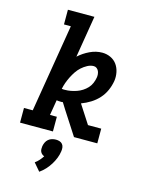

<svg xmlns="http://www.w3.org/2000/svg" viewBox="-143 -820 885 1162"><g transform="rotate(15 300.0 -239.0)"><path d="M31 0V-92H86L177 -643H134V-735H300L257 -474Q288 -502 326 -520Q364 -538 403 -538Q431 -538 455.5 -526.5Q480 -515 495 -494Q510 -473 515.5 -446Q521 -419 517 -392Q512 -361 499 -331.5Q486 -302 464.5 -278Q443 -254 415 -236.5Q387 -219 357 -208L432 -92H515V0H369L274 -147L249 -187Q246 -186 243 -186Q240 -186 237 -186Q230 -186 223 -186.5Q216 -187 210 -188L194 -92H237V0ZM243 -262Q261 -262 279 -265.5Q297 -269 314.5 -275Q332 -281 348.5 -291.5Q365 -302 378 -316Q391 -330 398.5 -347.5Q406 -365 409 -383Q411 -393 410 -404Q409 -415 405 -424Q401 -433 393 -439.5Q385 -446 374 -446Q354 -446 334.5 -435.5Q315 -425 299 -410.5Q283 -396 271 -378Q259 -360 249.5 -341Q240 -322 233 -302.5Q226 -283 222 -263Q227 -262 232.5 -262Q238 -262 243 -262ZM220 257 179 209Q193 199 204.5 186Q216 173 225 159Q217 156 210.5 150.5Q204 145 200.5 137Q197 129 197 120.5Q197 112 198 103Q200 91 205.5 79Q211 67 221 58.5Q231 50 243.5 46.5Q256 43 268 43Q280 43 291 46.5Q302 50 309 58.5Q316 67 317.5 79Q319 91 317 103Q314 125 305.5 146.5Q297 168 284.5 188Q272 208 256 225.5Q240 243 220 257Z"/></g></svg>

Font: Iosevka Curly Slab SmBdEx
Style: Italic
Weight: 600
Width: 7
Italic angle: -9°
Monospace: yes
Designer: Belleve Invis
Foundry: Belleve Invis
Version: Version 11.1.0; ttfautohint (v1.8.3)